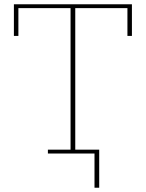

<svg xmlns="http://www.w3.org/2000/svg" viewBox="-20 -718 682 898"><path d="M204 -18H310V-680H66V-550H45V-698H597V-550H576V-680H332V-18H444V160H422V0H204Z"/></svg>

Font: IBM Plex Serif Thin
Style: Regular
Weight: 100
Designer: Mike Abbink, Paul van der Laan, Pieter van Rosmalen
Foundry: Bold Monday
Version: Version 3.001